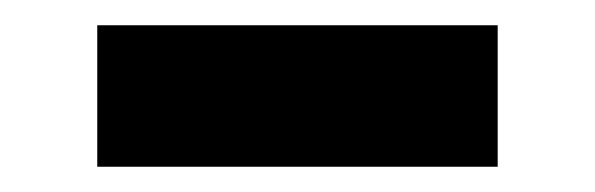

<svg xmlns="http://www.w3.org/2000/svg" viewBox="-20 -366 471 152"><path d="M57 -234V-346H374V-234Z"/></svg>

Font: M PLUS 2 Thin SemiBold
Style: Regular
Weight: 600
Version: Version 1.001